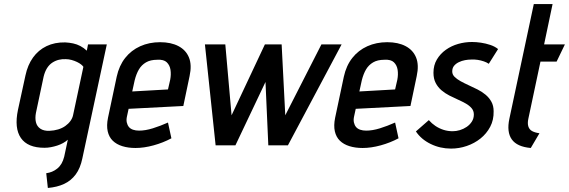

<svg xmlns="http://www.w3.org/2000/svg" viewBox="-20 -720 2818 951"><path d="M388 64 509 -500H416L410 -469Q395 -483 378 -492Q361 -501 342 -505Q323 -509 303 -510Q251 -511 210.5 -491.5Q170 -472 143.5 -435Q117 -398 106 -346L69 -176Q50 -85 83.5 -36.5Q117 12 200 12Q216 12 232 9Q248 6 263.5 1Q279 -4 292.5 -11.5Q306 -19 316 -28L298 56Q293 76 284.5 90.5Q276 105 263.5 115Q251 125 237.5 130.5Q224 136 209 138L217 211Q263 207 297.5 191Q332 175 355 144Q378 113 388 64ZM393 -389 342 -150Q339 -135 329 -121Q319 -107 303.5 -96Q288 -85 268 -79Q248 -73 225 -72Q197 -71 180 -82.5Q163 -94 158 -114.5Q153 -135 158 -161L196 -340Q202 -365 213 -382.5Q224 -400 239.5 -410Q255 -420 272 -424Q289 -428 306 -427Q320 -427 334.5 -423Q349 -419 361.5 -413Q374 -407 382 -400.5Q390 -394 393 -389Z M609 -144 617 -181 888 -195 919 -343Q931 -398 916 -435Q901 -472 864 -491.5Q827 -511 773 -511Q719 -511 674.5 -491Q630 -471 600 -433Q570 -395 558 -340L515 -137Q507 -98 513.5 -69.5Q520 -41 538.5 -23Q557 -5 586 4Q615 13 651 13Q693 13 740.5 0Q788 -13 829 -35L812 -113Q774 -96 737 -84.5Q700 -73 669 -73Q652 -73 639 -77.5Q626 -82 618.5 -91Q611 -100 608 -113.5Q605 -127 609 -144ZM823 -325 812 -277 635 -267 647 -322Q655 -354 668 -376Q681 -398 703 -411Q725 -424 759 -424Q791 -426 806 -411.5Q821 -397 824.5 -374Q828 -351 823 -325Z M1375 -500H1292L1127 -149L1096 -500H995L1048 0H1146L1295 -314L1309 0H1406L1672 -500H1572L1393 -149Z M1734 -144 1742 -181 2013 -195 2044 -343Q2056 -398 2041 -435Q2026 -472 1989 -491.5Q1952 -511 1898 -511Q1844 -511 1799.5 -491Q1755 -471 1725 -433Q1695 -395 1683 -340L1640 -137Q1632 -98 1638.5 -69.5Q1645 -41 1663.5 -23Q1682 -5 1711 4Q1740 13 1776 13Q1818 13 1865.5 0Q1913 -13 1954 -35L1937 -113Q1899 -96 1862 -84.5Q1825 -73 1794 -73Q1777 -73 1764 -77.5Q1751 -82 1743.5 -91Q1736 -100 1733 -113.5Q1730 -127 1734 -144ZM1948 -325 1937 -277 1760 -267 1772 -322Q1780 -354 1793 -376Q1806 -398 1828 -411Q1850 -424 1884 -424Q1916 -426 1931 -411.5Q1946 -397 1949.5 -374Q1953 -351 1948 -325Z M2401 -404 2447 -477Q2431 -490 2408.5 -497.5Q2386 -505 2362.5 -508.5Q2339 -512 2318 -512Q2283 -512 2249.5 -502.5Q2216 -493 2188.5 -473.5Q2161 -454 2144 -425.5Q2127 -397 2127 -360Q2127 -330 2138 -309Q2149 -288 2166.5 -273Q2184 -258 2205.5 -247Q2227 -236 2248.5 -226.5Q2270 -217 2287.5 -207Q2305 -197 2316 -184Q2327 -171 2327 -153Q2327 -133 2317 -117.5Q2307 -102 2291.5 -91.5Q2276 -81 2258 -75.5Q2240 -70 2222 -70Q2198 -70 2176.5 -77Q2155 -84 2137 -96Q2119 -108 2104 -125L2040 -69Q2066 -30 2113 -7Q2160 16 2214 16Q2254 16 2292 3Q2330 -10 2360 -34Q2390 -58 2408 -92Q2426 -126 2425 -169Q2425 -196 2414 -216Q2403 -236 2385 -251Q2367 -266 2345 -277Q2323 -288 2301 -298Q2279 -308 2261 -318Q2243 -328 2231.5 -339.5Q2220 -351 2220 -366Q2220 -383 2229 -394Q2238 -405 2252.5 -412Q2267 -419 2283 -422Q2299 -425 2313 -425Q2330 -426 2346 -423.5Q2362 -421 2376.5 -416Q2391 -411 2401 -404Z M2597 -132 2657 -415H2737L2778 -500H2675L2717 -700H2624L2503 -132Q2489 -66 2515 -29.5Q2541 7 2609 13L2652 -60Q2630 -63 2616 -70.5Q2602 -78 2597 -93.5Q2592 -109 2597 -132Z"/></svg>

Font: Advent Pro SemiBold
Style: Italic
Weight: 600
Italic angle: -12°
Version: Version 3.000